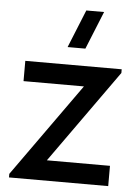

<svg xmlns="http://www.w3.org/2000/svg" viewBox="-55 -838 643 882"><g transform="rotate(5 266.0 -397.5)"><path d="M318 -620H236L307 -795H389ZM20 0V-16.5L326.5 -446.5H48V-540H492.5V-523L186.5 -93.5H477.5V0Z"/></g></svg>

Font: Cns Manrope SemBd
Style: Regular
Weight: 600
Designer: Mikhail Sharanda
Foundry: Mikhail Sharanda
Version: Version 4.504